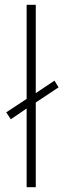

<svg xmlns="http://www.w3.org/2000/svg" viewBox="-20 -780 264 800"><path d="M91 0V-328L25 -283L6 -312L91 -368V-760H129V-392L207 -444L224 -416L129 -353V0Z"/></svg>

Font: Noto Sans Devanagari ExtraLight
Style: Regular
Weight: 200
Designer: Jelle Bosma - Monotype Design Team
Foundry: Monotype Imaging Inc.
Version: Version 2.004; ttfautohint (v1.8.4.7-5d5b)